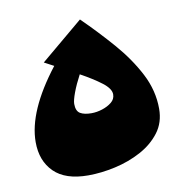

<svg xmlns="http://www.w3.org/2000/svg" viewBox="-64 -562 608 633"><g transform="rotate(-10 240.0 -245.5)"><path d="M182 10Q106 10 68 -27.5Q30 -65 30 -128Q30 -231 134 -365Q126 -369 118 -373.5Q110 -378 102 -382L244 -501Q297 -449 344 -395Q391 -341 420.5 -284Q450 -227 450 -166Q450 -120 425 -87Q400 -54 360 -32.5Q320 -11 273 -0.5Q226 10 182 10ZM177 -230Q177 -206 190.5 -198Q204 -190 228 -190Q246 -190 264.5 -196Q283 -202 296 -212.5Q309 -223 309 -239Q309 -258 281.5 -279Q254 -300 212 -323Q196 -293 186.5 -267.5Q177 -242 177 -230Z"/></g></svg>

Font: Marhey ExtraBold
Style: Regular
Weight: 800
Designer: Nur Syamsi & Bustanul Arifin
Foundry: Namelatype
Version: Version 1.000; ttfautohint (v1.8.4.7-5d5b)